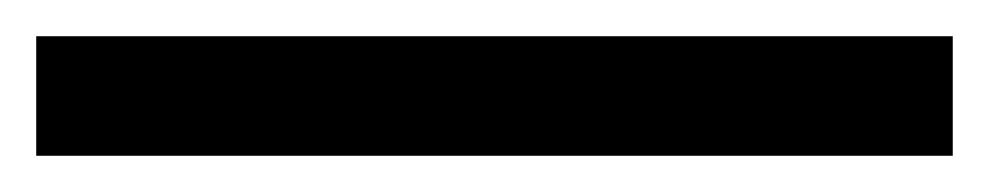

<svg xmlns="http://www.w3.org/2000/svg" viewBox="-23 -846 546 106"><path d="M503 -760H-3V-826H503Z"/></svg>

Font: Noto Sans Masaram Gondi
Style: Regular
Weight: 400
Designer: Ek Type & Mukund Gokhale
Foundry: Ek Type
Version: Version 1.004; ttfautohint (v1.8.4.7-5d5b)